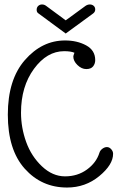

<svg xmlns="http://www.w3.org/2000/svg" viewBox="-20 -829 531 859"><path d="M486 -141Q486 -92 424 -41Q362 10 280 10Q166 10 90.5 -74.5Q15 -159 15 -316Q15 -473 91.5 -560.5Q168 -648 271 -648Q325 -648 365.5 -626Q406 -604 406 -560Q406 -544 396.5 -532Q387 -520 366 -520Q345 -520 326.5 -538Q308 -556 308 -576Q308 -580 313 -593Q297 -600 267 -600Q190 -600 132 -521Q74 -442 74 -325Q74 -258 97 -194Q120 -130 167.5 -85Q215 -40 271 -40Q327 -40 369 -70.5Q411 -101 425 -146Q428 -156 438 -163.5Q448 -171 458.5 -171Q469 -171 477.5 -161.5Q486 -152 486 -141ZM152 -769Q144 -774 144 -785Q144 -796 151 -802.5Q158 -809 168 -809Q178 -809 186 -803L274 -738L363 -803Q372 -809 382 -809Q392 -809 399 -803Q406 -797 406 -786.5Q406 -776 397 -769L274 -679Z"/></svg>

Font: Glass Antiqua
Style: Regular
Weight: 400
Version: 1.001